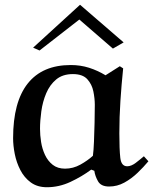

<svg xmlns="http://www.w3.org/2000/svg" viewBox="-20 -771 643 806"><path d="M423 -455 483 -493 497 -484Q490 -416 485.5 -347.5Q481 -279 481 -211Q481 -144 485 -108.5Q489 -73 514 -73Q531 -73 550 -87.5Q569 -102 584 -115L603 -94Q583 -70 557.5 -45.5Q532 -21 502 -4.5Q472 12 438 12Q404 12 391.5 -10Q379 -32 376 -54L363 -59Q324 -30 276 -7.5Q228 15 177 15Q137 15 109.5 -5Q82 -25 65.5 -57Q49 -89 42 -124.5Q35 -160 35 -191Q35 -343 96.5 -420.5Q158 -498 277 -498Q318 -498 354 -486.5Q390 -475 423 -455ZM370 -117Q373 -139 374.5 -176.5Q376 -214 377 -255.5Q378 -297 378 -331Q378 -357 372 -387Q366 -417 346.5 -438.5Q327 -460 286 -460Q243 -460 216 -437.5Q189 -415 174 -379.5Q159 -344 153.5 -304Q148 -264 148 -230Q148 -204 152.5 -175Q157 -146 169 -120.5Q181 -95 201.5 -79Q222 -63 253 -63Q287 -63 317.5 -80Q348 -97 370 -117ZM119 -571 316 -751 499 -593 454 -567 313 -689 146 -559Z"/></svg>

Font: Aref Ruqaa Ink
Style: Bold
Weight: 700
Designer: Abdullah Aref
Version: Version 1.005